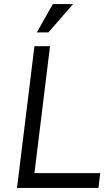

<svg xmlns="http://www.w3.org/2000/svg" viewBox="-20 -928 548 948"><path d="M241 -908H341L219 -768H162ZM150 -700H227L150 -73H475L466 0H64Z"/></svg>

Font: Haskoy
Style: Italic
Weight: 400
Designer: Ertekin Erdin
Foundry: Ertekin Erdin
Version: Version 2.000; ttfautohint (v1.8.4.7-5d5b)